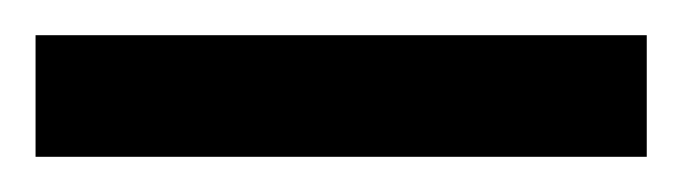

<svg xmlns="http://www.w3.org/2000/svg" viewBox="-22 70 384 108"><path d="M341.8 158.2H-2V89.8H341.8Z"/></svg>

Font: Open Sans Hebrew Condensed
Style: Bold
Weight: 700
Width: 3
Foundry: Ascender Corporation, Yanek Iontef
Version: Version 2.001;PS 002.001;hotconv 1.0.70;makeotf.lib2.5.58329